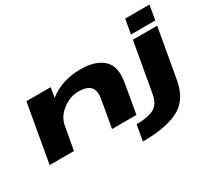

<svg xmlns="http://www.w3.org/2000/svg" viewBox="-179 -1116 1862 1681"><g transform="rotate(-30 752.0 -275.0)"><path d="M20 0 123.5 -586H369L352 -487.5Q483.5 -591.5 670 -591.5Q821.5 -591.5 899 -521.2Q976.5 -451 948.5 -292.5L897.5 0H651L699 -274Q714 -358.5 677.8 -395.2Q641.5 -432 561.5 -432Q473.5 -432 398 -373.5Q327 -319 309.5 -242L266 0ZM830 230 858 71.5Q966.5 71.5 1030.5 41Q1094.5 10.5 1111.5 -86.5L1200 -586H1445.5L1357.5 -89.5Q1325 96.5 1193.8 163.2Q1062.5 230 830 230ZM1234 -780H1479.5L1454 -634H1208.5Z"/></g></svg>

Font: Anybody UltraExpanded ExtraBold
Style: Italic
Weight: 800
Width: 9
Italic angle: -10°
Designer: Tyler Finck
Foundry: Etcetera Type Company
Version: Version 1.010; ttfautohint (v1.8.3) -l 8 -r 50 -G 200 -x 14 